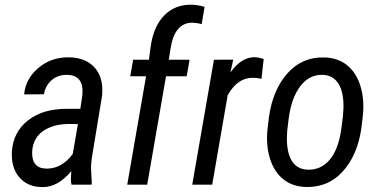

<svg xmlns="http://www.w3.org/2000/svg" viewBox="-20 -781 1603 812"><path d="M282.2 0Q279.3 -14.6 279.8 -28.8L281.7 -57.6Q225.6 10.3 160.6 10.3Q97.2 10.3 61.8 -31Q26.4 -72.3 30.3 -140.1Q35.6 -222.2 97.9 -271.5Q160.2 -320.8 261.2 -320.8H319.8L328.1 -377Q336.9 -464.4 262.2 -464.4Q223.6 -464.4 198 -441.7Q172.4 -418.9 165.5 -382.3L82 -381.8Q88.4 -448.7 142.8 -494.1Q197.3 -539.6 271 -538.6Q342.3 -537.6 380.6 -494.9Q418.9 -452.1 411.6 -375.5L368.7 -115.2Q364.3 -87.4 365.2 -62L368.2 -8.3L367.2 0ZM178.2 -67.9Q241.7 -67.9 287.6 -129.9L309.6 -256.3L271 -256.8Q221.2 -256.8 182.6 -238.5Q144 -220.2 128.2 -187.7Q112.3 -155.3 117.2 -117.2Q123.5 -67.9 178.2 -67.9Z M518.1 0 597.7 -458.5H530.8L543 -528.3H609.9L616.7 -580.6Q628.4 -668.5 674.1 -715.3Q719.7 -762.2 790.5 -761.2Q815.9 -760.3 845.2 -752L833 -679.2Q813.5 -684.1 793.9 -685.1Q718.8 -685.1 701.7 -578.1L693.8 -528.3H781.7L769.5 -458.5H682.1L602.5 0Z M1085.9 -447.8Q1064.9 -452.1 1048.3 -452.1Q984.4 -452.1 942.9 -378.4L877.4 0H793L884.8 -528.3L966.3 -528.8L954.6 -474.6Q1001 -540.5 1059.1 -539.1Q1070.8 -538.6 1095.2 -531.7Z M1117.7 -287.6Q1133.8 -401.4 1195.6 -470.9Q1257.3 -540.5 1351.6 -538.1Q1410.2 -536.6 1449.2 -504.2Q1488.3 -471.7 1505.1 -414.6Q1522 -357.4 1514.2 -288.6L1508.3 -238.8Q1492.2 -125.5 1430.2 -56.6Q1368.2 12.2 1274.4 9.8Q1215.8 8.3 1176.8 -23.9Q1137.7 -56.2 1120.8 -113.3Q1104 -170.4 1111.8 -238.8ZM1193.4 -203.1Q1191.9 -137.7 1213.6 -101.6Q1235.4 -65.4 1279.3 -63.5Q1335.9 -61 1373 -103.8Q1410.2 -146.5 1422.9 -231.9L1430.2 -289.1L1432.6 -324.2Q1434.1 -390.1 1411.9 -426.3Q1389.6 -462.4 1346.2 -464.4Q1288.6 -466.8 1250.2 -416.7Q1211.9 -366.7 1200.7 -277.8L1194.8 -229.5Z"/></svg>

Font: TypoPRO Roboto
Style: Italic
Weight: 400
Italic angle: -12°
Designer: Google
Version: Version 2.136; 2016